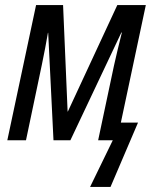

<svg xmlns="http://www.w3.org/2000/svg" viewBox="-20 -556 619 761"><path d="M337 185H418L527 -70H459L558 -536H445L249 -114H248L230 -536H123L9 0H83L146 -300C155 -342 164 -391 170 -426H171L192 0H259L461 -427H463C451 -380 440 -332 432 -297L369 0H427Z"/></svg>

Font: Noto Sans Condensed
Style: Italic
Weight: 400
Width: 3
Italic angle: -12°
Designer: Monotype Design Team
Foundry: Monotype Imaging Inc.
Version: Version 2.013